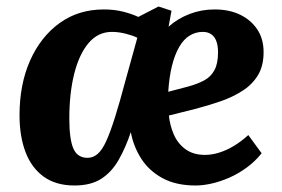

<svg xmlns="http://www.w3.org/2000/svg" viewBox="-20 -556 867 590"><path d="M639 -527Q685 -527 718.5 -510.5Q752 -494 771 -465Q790 -436 790 -396Q790 -354 773 -325.5Q756 -297 726 -277.5Q696 -258 658.5 -245Q621 -232 579 -221L499 -201Q502 -171 514 -143Q526 -115 550 -97.5Q574 -80 610 -80Q631 -80 653.5 -87Q676 -94 698.5 -107.5Q721 -121 743 -141L784 -85Q764 -60 738 -41Q712 -22 684.5 -10Q657 2 630.5 8Q604 14 581 14Q521 14 479.5 -8.5Q438 -31 414 -68.5Q390 -106 382 -150Q366 -102 344.5 -64.5Q323 -27 291 -6.5Q259 14 209 14Q152 14 114.5 -13Q77 -40 58.5 -88.5Q40 -137 40 -202Q40 -297 72.5 -370Q105 -443 163 -485Q221 -527 299 -527Q332 -527 359 -520Q386 -513 405 -504L467 -536L507 -523L498 -474Q526 -499 562.5 -513Q599 -527 639 -527ZM249 -71Q266 -71 280 -83Q294 -95 306.5 -122.5Q319 -150 333.5 -196Q348 -242 366 -310L402 -440Q388 -447 366 -452.5Q344 -458 324 -458Q281 -458 252 -423.5Q223 -389 208 -329Q193 -269 193 -192Q193 -128 205.5 -99.5Q218 -71 249 -71ZM650 -395Q650 -415 645 -429Q640 -443 629.5 -450.5Q619 -458 603 -458Q581 -458 562.5 -446.5Q544 -435 530.5 -411.5Q517 -388 508.5 -354Q500 -320 497 -274L558 -290Q587 -298 607.5 -309Q628 -320 639 -340.5Q650 -361 650 -395Z"/></svg>

Font: Literata 18pt
Style: Bold Italic
Weight: 700
Italic angle: -2°
Designer: Latin by Veronika Burian and Jose Scaglione. Greek by Irene Vlachou. Cyrillic by Vera Evstafieva
Foundry: TypeTogether
Version: Version 3.103;gftools[0.9.29]